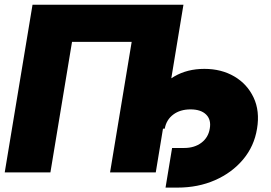

<svg xmlns="http://www.w3.org/2000/svg" viewBox="-20 -748 1177 833"><path d="M775.9 -727.5 655.8 0H457.5L551.3 -566.4H292.5L198.7 0H0.5L121.1 -727.5ZM698.2 65.9 726.6 -106H778.8Q823.7 -106 853.8 -128.7Q883.8 -151.4 890.1 -189.9Q897 -228.5 874.3 -251Q851.6 -273.4 806.6 -273.4Q761.7 -273.4 731.7 -251Q701.7 -228.5 694.8 -189.9H595.2Q607.9 -266.1 643.8 -324.7Q679.7 -383.3 736.1 -416.3Q792.5 -449.2 866.7 -449.2Q940.4 -449.2 996.6 -416.3Q1052.7 -383.3 1080.3 -324.7Q1107.9 -266.1 1095.2 -189.9Q1083 -113.8 1034.7 -56.2Q986.3 1.5 912.8 33.7Q839.4 65.9 750.5 65.9Z"/></svg>

Font: Inter 17pt Black
Style: Italic
Weight: 900
Italic angle: -9.3988°
Version: Version 4.001;git-66647c0bb